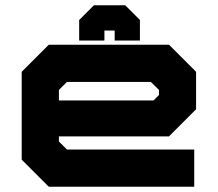

<svg xmlns="http://www.w3.org/2000/svg" viewBox="-20 -710 828 730"><path d="M622.5 -540 725.5 -437V-294.5L622.5 -191.5H204V-172L234.5 -141.5H718.5V0H165.5L62.5 -103V-437L165.5 -540ZM553.5 -398.5H234.5L204 -368V-328H563.5L584.5 -349V-368ZM456 -690 512 -634V-556H416V-594H377V-556H281V-634L337 -690Z"/></svg>

Font: Tourney Expanded Black
Style: Regular
Weight: 900
Width: 7
Designer: Tyler Finck
Foundry: Etcetera Type Co
Version: Version 1.010; ttfautohint (v1.8.3)